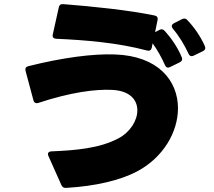

<svg xmlns="http://www.w3.org/2000/svg" viewBox="-20 -847 1040 931"><path d="M693 -602C705 -599 713 -603 716 -616L720 -637C743 -605 765 -566 780 -531C785 -520 793 -516 805 -522L852 -545C862 -550 866 -559 861 -570C842 -617 809 -664 779 -697C774 -702 769 -705 764 -705C760 -705 757 -704 753 -702L732 -691L744 -750C747 -762 741 -770 729 -772C603 -798 428 -816 286 -827C274 -828 267 -822 265 -811L236 -680C233 -667 239 -660 252 -659C391 -653 551 -640 693 -602ZM919 -577 964 -599C975 -604 978 -613 973 -624C952 -672 919 -718 888 -750C884 -755 879 -757 873 -757C870 -757 866 -756 862 -754L823 -734C816 -730 813 -726 813 -720C813 -716 815 -712 818 -708C848 -673 875 -628 894 -587C899 -575 908 -572 919 -577ZM301 64C443 56 564 27 645 -16C773 -84 843 -208 843 -322C843 -455 748 -576 537 -583C432 -587 284 -568 117 -526C105 -523 101 -515 104 -503L142 -361C145 -349 154 -344 166 -348C320 -399 444 -416 527 -411C611 -406 646 -362 646 -312C646 -262 611 -206 554 -176C462 -127 345 -118 229 -113C214 -112 209 -103 215 -90L278 51C283 61 290 65 301 64Z"/></svg>

Font: LINE Seed JP_OTF ExtraBold
Style: Regular
Weight: 800
Designer: LY Corporation & Fontrix & Fontworks
Version: Version 1.013